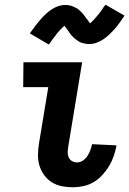

<svg xmlns="http://www.w3.org/2000/svg" viewBox="-20 -783 546 811"><path d="M288 8Q264 8 241 3.5Q218 -1 199 -13Q180 -25 166.5 -43.5Q153 -62 146.5 -84Q140 -106 140.5 -130.5Q141 -155 145 -179L184 -415H78L79 -520H327L268 -162Q266 -150 266 -138.5Q266 -127 270.5 -117.5Q275 -108 284.5 -102.5Q294 -97 306 -97Q319 -97 330.5 -105Q342 -113 349.5 -124.5Q357 -136 361.5 -148.5Q366 -161 369 -174L472 -169V-168Q468 -146 460.5 -124Q453 -102 441 -82Q429 -62 412.5 -44Q396 -26 376 -14Q356 -2 333 3Q310 8 288 8ZM186 -595 106 -642Q118 -659 129 -673.5Q140 -688 150.5 -700Q161 -712 171.5 -722Q182 -732 195.5 -741.5Q209 -751 224.5 -756.5Q240 -762 256 -762Q261 -762 265.5 -761.5Q270 -761 274.5 -760Q279 -759 283.5 -757.5Q288 -756 292 -754Q296 -752 300.5 -750Q305 -748 308.5 -745.5Q312 -743 315 -740Q318 -737 322 -733.5Q326 -730 328.5 -726.5Q331 -723 334 -720Q337 -717 339 -713.5Q341 -710 343.5 -707Q346 -704 349.5 -699.5Q353 -695 355.5 -691Q358 -687 360.5 -684Q363 -681 363 -679H354Q353 -679 353 -680L357 -682Q360 -684 363 -686.5Q366 -689 368.5 -691.5Q371 -694 372.5 -696Q374 -698 376 -699.5Q378 -701 379.5 -703Q381 -705 383 -707.5Q385 -710 387 -712Q389 -714 391.5 -717Q394 -720 396 -722.5Q398 -725 400.5 -728Q403 -731 405.5 -734.5Q408 -738 410 -741Q412 -744 414.5 -748Q417 -752 419.5 -755.5Q422 -759 426 -763L506 -717Q494 -699 483.5 -684.5Q473 -670 462.5 -658.5Q452 -647 441 -636.5Q430 -626 416.5 -617Q403 -608 388 -602.5Q373 -597 357 -597Q352 -597 347.5 -597.5Q343 -598 338 -599Q333 -600 328.5 -601Q324 -602 320 -604Q316 -606 312 -608.5Q308 -611 304.5 -613.5Q301 -616 298 -618.5Q295 -621 291 -624.5Q287 -628 284 -631.5Q281 -635 278 -638.5Q275 -642 273 -645.5Q271 -649 268.5 -652Q266 -655 263 -659.5Q260 -664 257 -668Q254 -672 251.5 -675Q249 -678 249 -680Q250 -680 252.5 -679.5Q255 -679 257 -679H259Q259 -678 255.5 -676Q252 -674 249 -671.5Q246 -669 244 -666.5Q242 -664 240 -662.5Q238 -661 236 -659Q234 -657 232.5 -655Q231 -653 229 -651Q227 -649 225 -646.5Q223 -644 220.5 -641.5Q218 -639 216.5 -636Q215 -633 212.5 -630Q210 -627 207.5 -624Q205 -621 202.5 -617.5Q200 -614 197.5 -610.5Q195 -607 192.5 -603Q190 -599 186 -595Z"/></svg>

Font: Iosevka Extrabold
Style: Italic
Weight: 800
Italic angle: -9°
Monospace: yes
Designer: Belleve Invis
Foundry: Belleve Invis
Version: Version 32.5.0; ttfautohint (v1.8.4)